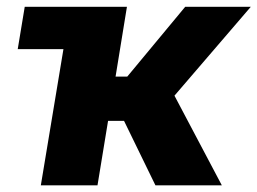

<svg xmlns="http://www.w3.org/2000/svg" viewBox="-20 -556 772 576"><path d="M33.2 -408.7 54.2 -535.6H249L228 -408.7ZM102.5 0 191.4 -535.6H360.8L326.7 -326.2H361.8L535.6 -535.6H732.4L503.4 -269L645.5 0H446.3L352.1 -193.4H304.2L272.5 0Z"/></svg>

Font: Inter 20pt ExtraBold
Style: Italic
Weight: 800
Italic angle: -9.3988°
Version: Version 4.001;git-66647c0bb